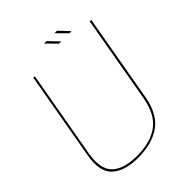

<svg xmlns="http://www.w3.org/2000/svg" viewBox="-216 -876 997 997"><g transform="rotate(-45 282.5 -377.5)"><path d="M212 4.5Q312.5 4.5 376.8 -40.5Q441 -85.5 460 -192L544.5 -674.5H533.5L449.5 -197Q431 -92.5 371.2 -49.5Q311.5 -6.5 214 -6.5Q117 -6.5 72.2 -49.5Q27.5 -92.5 46 -197L130.5 -674.5H119.5L34.5 -192Q15.5 -85.5 63.8 -40.5Q112 4.5 212 4.5ZM415 -705.5H431L379 -760.5H360.5ZM339 -705.5H355L303 -760.5H284.5Z"/></g></svg>

Font: Anybody UltraCondensed Thin Thin
Style: Italic
Weight: 250
Italic angle: -10°
Version: Version 1.111